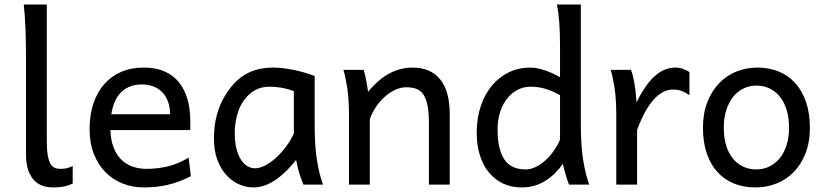

<svg xmlns="http://www.w3.org/2000/svg" viewBox="-20 -801 3580 833"><path d="M92.8 -551.8Q92.8 -623.5 90.3 -681.2Q87.9 -738.8 83 -781.2H183.1V-189Q183.1 -151.9 187 -128.4Q190.9 -105 198.2 -91.6Q205.6 -78.1 216.3 -73.2Q227.1 -68.4 241.7 -68.4Q255.9 -68.4 268.6 -71Q281.2 -73.7 295.4 -80.6V-4.9Q275.4 4.9 255.6 8.5Q235.8 12.2 210 12.2Q187.5 12.2 166.5 5.6Q145.5 -1 129.2 -17.6Q112.8 -34.2 102.8 -61.8Q92.8 -89.4 92.8 -131.8V-551.8Z M603 -507.8Q643.1 -507.8 673.8 -498.3Q704.6 -488.8 727.1 -471.9Q749.5 -455.1 764.6 -432.6Q779.8 -410.2 788.8 -384.3Q797.9 -358.4 801.8 -330.3Q805.7 -302.2 805.7 -274.9Q805.7 -268.1 805.7 -255.9Q805.7 -243.7 805.2 -236.8H459Q460.4 -193.8 472.4 -162.1Q484.4 -130.4 505.1 -109.6Q525.9 -88.9 554 -78.6Q582 -68.4 615.2 -68.4Q662.6 -68.4 708 -79.1Q753.4 -89.8 798.3 -117.2L808.1 -36.6Q782.2 -23.4 757.3 -14.2Q732.4 -4.9 707.5 1Q682.6 6.8 657 9.5Q631.3 12.2 603 12.2Q556.2 12.2 513.7 -4.2Q471.2 -20.5 439 -52.5Q406.7 -84.5 387.7 -131.8Q368.7 -179.2 368.7 -241.7Q368.7 -302.2 385 -351.3Q401.4 -400.4 431.6 -435.3Q461.9 -470.2 505.4 -489Q548.8 -507.8 603 -507.8ZM595.7 -434.6Q542 -434.6 507.8 -403.1Q473.6 -371.6 462.9 -305.2H717.8Q717.8 -336.4 708.7 -360.6Q699.7 -384.8 683.3 -401.4Q667 -418 644.5 -426.3Q622.1 -434.6 595.7 -434.6Z M1345.2 -258.8Q1345.2 -166.5 1355.5 -103.8Q1365.7 -41 1381.8 0H1296.4Q1293.9 -6.3 1289.6 -17.6Q1285.2 -28.8 1280.5 -43.2Q1275.9 -57.6 1271.7 -74.2Q1267.6 -90.8 1264.6 -107.4Q1245.6 -83 1224.4 -61.5Q1203.1 -40 1179.7 -23.4Q1156.2 -6.8 1130.9 2.7Q1105.5 12.2 1079.1 12.2Q1048.3 12.2 1017.8 -1Q987.3 -14.2 962.9 -40.5Q938.5 -66.9 923.3 -106.7Q908.2 -146.5 908.2 -200.2Q908.2 -256.3 920.7 -302Q933.1 -347.7 954.6 -383.3Q973.6 -414.6 995.1 -438Q1016.6 -461.4 1042.2 -476.8Q1067.9 -492.2 1098.6 -500Q1129.4 -507.8 1167 -507.8Q1185.5 -507.8 1208.3 -505.1Q1231 -502.4 1254.6 -497.6Q1278.3 -492.7 1301.8 -485.8Q1325.2 -479 1345.2 -471.2ZM1147.5 -424.8Q1131.8 -424.8 1116 -421.1Q1100.1 -417.5 1084.7 -408.7Q1069.3 -399.9 1054.9 -385.5Q1040.5 -371.1 1027.8 -349.1Q1014.6 -326.7 1006.6 -293.2Q998.5 -259.8 998.5 -224.6Q998.5 -184.1 1006.1 -155Q1013.7 -126 1026.1 -107.2Q1038.6 -88.4 1054.4 -79.6Q1070.3 -70.8 1086.4 -70.8Q1106.9 -70.8 1131.1 -83.5Q1155.3 -96.2 1178.2 -117.2Q1201.2 -138.2 1221.4 -165.5Q1241.7 -192.9 1254.9 -222.2V-405.3Q1247.6 -408.7 1236.1 -412.1Q1224.6 -415.5 1210.7 -418.5Q1196.8 -421.4 1180.4 -423.1Q1164.1 -424.8 1147.5 -424.8Z M1770 -507.8Q1848.1 -507.8 1889.6 -456.8Q1931.2 -405.8 1931.2 -305.2V0H1840.8V-268.6Q1840.8 -314.5 1834.7 -344.2Q1828.6 -374 1816.7 -391.4Q1804.7 -408.7 1786.4 -415.5Q1768.1 -422.4 1743.2 -422.4Q1716.8 -422.4 1691.7 -409.9Q1666.5 -397.5 1645.5 -377.7Q1624.5 -357.9 1608.4 -333Q1592.3 -308.1 1584.5 -283.2V0H1494.1V-300.3Q1494.1 -372.6 1486.1 -422.6Q1478 -472.7 1469.7 -498H1557.6Q1560.5 -490.2 1563.5 -477.8Q1566.4 -465.3 1568.8 -451.7Q1571.3 -438 1573.5 -424.8Q1575.7 -411.6 1577.1 -402.8Q1623.5 -458.5 1670.9 -483.2Q1718.3 -507.8 1770 -507.8Z M2500 -258.8Q2500 -166.5 2510.5 -103.8Q2521 -41 2536.6 0H2448.7Q2443.4 -12.7 2435.8 -37.8Q2428.2 -63 2421.9 -90.3Q2386.7 -40.5 2342.3 -14.2Q2297.9 12.2 2243.7 12.2Q2198.7 12.2 2162.8 -4.6Q2127 -21.5 2101.3 -52.5Q2075.7 -83.5 2062 -127.2Q2048.3 -170.9 2048.3 -224.6Q2048.3 -289.6 2066.2 -341.8Q2084 -394 2115.2 -430.9Q2146.5 -467.8 2188.7 -487.8Q2231 -507.8 2280.3 -507.8Q2295.9 -507.8 2312.7 -504.4Q2329.6 -501 2346.4 -495.1Q2363.3 -489.3 2379.4 -481.7Q2395.5 -474.1 2409.7 -466.3V-603Q2409.7 -720.7 2396 -781.2Q2403.3 -781.2 2418 -781.2Q2432.6 -781.2 2448.7 -781.2Q2464.8 -781.2 2479.2 -781.2Q2493.7 -781.2 2500 -781.2ZM2280.3 -424.8Q2252.4 -424.8 2227.1 -412.1Q2201.7 -399.4 2181.9 -375.5Q2162.1 -351.6 2150.4 -317.1Q2138.7 -282.7 2138.7 -239.3Q2138.7 -153.8 2167.7 -109.9Q2196.8 -65.9 2260.7 -65.9Q2283.2 -65.9 2305.4 -77.1Q2327.6 -88.4 2347.4 -106.4Q2367.2 -124.5 2383.3 -147.7Q2399.4 -170.9 2409.7 -195.3V-388.2Q2391.6 -397.9 2376 -404.8Q2360.4 -411.6 2345.2 -416Q2330.1 -420.4 2314.5 -422.6Q2298.8 -424.8 2280.3 -424.8Z M2971.2 -388.2Q2960.4 -395 2951.7 -399.7Q2942.9 -404.3 2934.6 -407.2Q2926.3 -410.2 2918 -411.4Q2909.7 -412.6 2900.4 -412.6Q2809.6 -412.6 2744.1 -237.8V0H2653.8V-300.3Q2653.8 -372.6 2645.8 -422.6Q2637.7 -472.7 2629.4 -498H2717.3Q2725.6 -478 2731.7 -444.6Q2737.8 -411.1 2741.7 -356.4Q2761.7 -398.4 2782.5 -427.2Q2803.2 -456.1 2824.5 -474.1Q2845.7 -492.2 2867.2 -500Q2888.7 -507.8 2910.2 -507.8Q2928.7 -507.8 2944.1 -502Q2959.5 -496.1 2971.2 -488.3Z M3029.8 -246.6Q3029.8 -309.6 3048.8 -358.2Q3067.9 -406.7 3100.1 -440.2Q3132.3 -473.6 3175.3 -490.7Q3218.3 -507.8 3266.6 -507.8Q3316.9 -507.8 3358.6 -490.7Q3400.4 -473.6 3430.4 -440.2Q3460.4 -406.7 3477.1 -358.2Q3493.7 -309.6 3493.7 -246.6Q3493.7 -183.6 3474.6 -135.3Q3455.6 -86.9 3423.3 -54.2Q3391.1 -21.5 3348.1 -4.6Q3305.2 12.2 3256.8 12.2Q3206.5 12.2 3164.8 -4.6Q3123 -21.5 3093 -54.2Q3063 -86.9 3046.4 -135.3Q3029.8 -183.6 3029.8 -246.6ZM3120.1 -246.6Q3120.1 -204.1 3130.4 -170.4Q3140.6 -136.7 3159.4 -113.5Q3178.2 -90.3 3204.1 -78.1Q3230 -65.9 3261.7 -65.9Q3291 -65.9 3316.9 -78.1Q3342.8 -90.3 3362.1 -113.5Q3381.3 -136.7 3392.3 -170.4Q3403.3 -204.1 3403.3 -246.6Q3403.3 -289.6 3393.1 -323.5Q3382.8 -357.4 3364 -381.1Q3345.2 -404.8 3319.1 -417.2Q3293 -429.7 3261.7 -429.7Q3231.9 -429.7 3206.1 -417.2Q3180.2 -404.8 3161.1 -381.1Q3142.1 -357.4 3131.1 -323.5Q3120.1 -289.6 3120.1 -246.6Z"/></svg>

Font: Andika DR AuSIL
Style: Regular
Weight: 400
Designer: Annie Olsen & Victor Gaultney
Foundry: SIL International
Version: Version 0.003